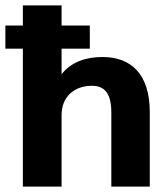

<svg xmlns="http://www.w3.org/2000/svg" viewBox="-34 -694 617 714"><path d="M51 0H195V-266C195 -336 244 -375 308 -375C353 -375 380 -349 380 -276V0H523V-277C523 -418 454 -482 347 -482C288 -482 232 -465 195 -418V-513H300V-599H195V-674H51V-599H-14V-513H51Z"/></svg>

Font: Inconsolata SemiExpanded Black
Style: Regular
Weight: 900
Width: 6
Monospace: yes
Designer: Raph Levien, Cyreal, Brenton Simpson
Foundry: Raph Levien, Cyreal, Google
Version: Version 3.100